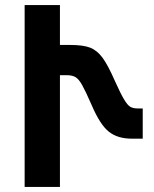

<svg xmlns="http://www.w3.org/2000/svg" viewBox="-20 -735 608 756"><path d="M77 -715H216V-558H257Q307 -558 334.5 -547.5Q362 -537 383.5 -508Q405 -479 433 -415Q455 -366 468.5 -343.5Q482 -321 493 -314.5Q504 -308 522 -308H542V-189H499Q443 -189 408.5 -216.5Q374 -244 341 -321Q317 -376 303.5 -400Q290 -424 277 -431.5Q264 -439 242 -439H216V1H77Z"/></svg>

Font: Noto Sans Armenian SmBd Narrow
Style: Regular
Weight: 600
Width: 4
Designer: Monotype Design team
Foundry: Monotype Imaging Inc.
Version: Version 1.000